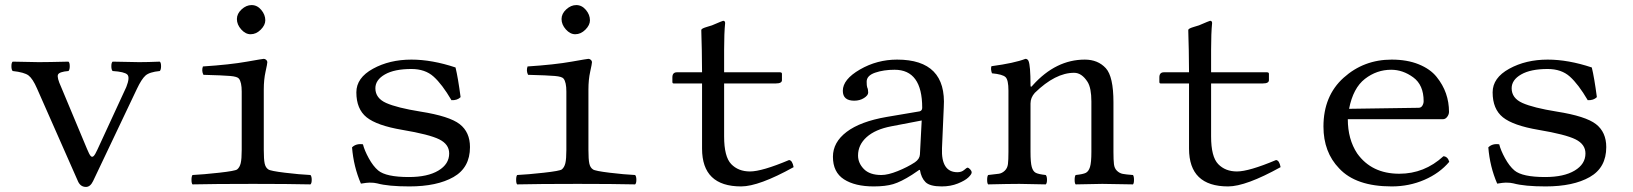

<svg xmlns="http://www.w3.org/2000/svg" viewBox="-20 -725 6440 757"><path d="M424 -445Q419 -450 419 -464Q419 -478 424 -482Q506 -480 529 -480Q562 -480 610 -482Q615 -478 615 -464Q615 -450 610 -445Q569 -441 553.5 -427Q538 -413 520 -375L347 -11Q336 12 319 12Q298 12 288 -9L126 -376Q109 -415 92.5 -427.5Q76 -440 30 -445Q25 -450 25 -464Q25 -478 30 -482Q112 -480 133 -480Q168 -480 250 -482Q255 -478 255 -464Q255 -450 250 -445Q213 -442 208.5 -430.5Q204 -419 221 -382L323 -138Q332 -116 337.5 -110Q343 -104 349 -109.5Q355 -115 364 -135L478 -382Q493 -420 482 -431Q471 -442 424 -445Z M914 -650Q914 -671 932.5 -688Q951 -705 972 -705Q994 -705 1010 -686Q1026 -667 1026 -645Q1026 -626 1008 -608Q990 -590 968 -590Q948 -590 931 -609Q914 -628 914 -650ZM1020 -134Q1020 -97 1023.5 -80.5Q1027 -64 1038 -57Q1046 -51 1103.5 -44Q1161 -37 1204 -35Q1209 -30 1209 -16Q1209 -2 1204 2Q1118 0 978 0Q823 0 739 2Q735 -2 735 -16Q735 -30 739 -35Q781 -37 844 -44Q907 -51 915 -57Q925 -65 929 -81.5Q933 -98 933 -134V-364Q933 -401 922 -415Q916 -423 887.5 -425.5Q859 -428 782 -430Q774 -446 780 -463Q887 -470 954 -482Q1016 -493 1020 -493Q1025 -493 1029.5 -489Q1034 -485 1034 -480Q1034 -474 1027 -442.5Q1020 -411 1020 -372Z M1368 -144Q1384 -160 1411 -156Q1417 -132 1434 -101Q1451 -70 1471 -53Q1502 -27 1592 -27Q1666 -27 1708.5 -52.5Q1751 -78 1751 -120Q1751 -156 1712 -175.5Q1673 -195 1566 -213Q1466 -230 1425.5 -262.5Q1385 -295 1385 -361Q1385 -418 1450.5 -454Q1516 -490 1602 -490Q1683 -490 1776 -459Q1786 -418 1796 -342Q1783 -329 1760 -330Q1723 -393 1689.5 -423Q1656 -453 1602 -453Q1535 -453 1497.5 -431.5Q1460 -410 1460 -377Q1460 -338 1502.5 -319Q1545 -300 1638 -285Q1752 -267 1792.5 -235.5Q1833 -204 1833 -145Q1833 -64 1768 -27Q1703 10 1594 10Q1511 10 1467 -2Q1456 -5 1437 -5Q1427 -5 1403 -1Q1374 -68 1368 -144Z M2194 -650Q2194 -671 2212.5 -688Q2231 -705 2252 -705Q2274 -705 2290 -686Q2306 -667 2306 -645Q2306 -626 2288 -608Q2270 -590 2248 -590Q2228 -590 2211 -609Q2194 -628 2194 -650ZM2300 -134Q2300 -97 2303.5 -80.5Q2307 -64 2318 -57Q2326 -51 2383.5 -44Q2441 -37 2484 -35Q2489 -30 2489 -16Q2489 -2 2484 2Q2398 0 2258 0Q2103 0 2019 2Q2015 -2 2015 -16Q2015 -30 2019 -35Q2061 -37 2124 -44Q2187 -51 2195 -57Q2205 -65 2209 -81.5Q2213 -98 2213 -134V-364Q2213 -401 2202 -415Q2196 -423 2167.5 -425.5Q2139 -428 2062 -430Q2054 -446 2060 -463Q2167 -470 2234 -482Q2296 -493 2300 -493Q2305 -493 2309.5 -489Q2314 -485 2314 -480Q2314 -474 2307 -442.5Q2300 -411 2300 -372Z M2649 -440H2748Q2748 -489 2747 -527.5Q2746 -566 2745.5 -585Q2745 -604 2745 -606Q2745 -610 2751 -613Q2757 -616 2769 -619.5Q2781 -623 2787 -625Q2829 -643 2831 -643Q2839 -643 2839 -634Q2835 -594 2835 -529V-440H3055Q3063 -440 3063 -434V-409Q3063 -396 3039 -396H2835V-187Q2835 -107 2863 -78Q2891 -49 2937 -49Q2984 -49 3091 -94Q3104 -93 3109 -66Q2972 10 2902 10Q2748 10 2748 -139V-396H2636Q2631 -396 2631 -402V-420Q2631 -440 2649 -440Z M3614 -250 3494 -227Q3431 -215 3397 -184.5Q3363 -154 3363 -112Q3363 -82 3386 -58.5Q3409 -35 3455 -35Q3481 -35 3519.5 -50.5Q3558 -66 3587 -85Q3606 -98 3607 -116ZM3607 -55H3604L3576 -36Q3532 -8 3501.5 1Q3471 10 3425 10Q3351 10 3307.5 -18Q3264 -46 3264 -107Q3264 -164 3318 -205Q3372 -246 3476 -264L3606 -286Q3616 -289 3616 -300Q3616 -450 3507 -450Q3464 -450 3430.5 -438.5Q3397 -427 3397 -403Q3397 -387 3399 -381Q3403 -373 3403 -360Q3403 -349 3386.5 -338.5Q3370 -328 3348 -328Q3303 -328 3303 -367Q3303 -412 3370.5 -451Q3438 -490 3517 -490Q3713 -490 3701 -302L3694 -141Q3690 -46 3755 -46Q3771 -46 3781.5 -55Q3792 -64 3794 -64Q3799 -64 3805 -57.5Q3811 -51 3811 -45Q3811 -38 3798 -25.5Q3785 -13 3756.5 -1.5Q3728 10 3693 10Q3646 10 3629 -7Q3612 -24 3607 -55Z M4052 -389Q4143 -490 4257 -490Q4309 -490 4340 -456Q4370 -423 4370 -322V-126Q4370 -94 4372 -77.5Q4374 -61 4384 -51.5Q4394 -42 4406.5 -39.5Q4419 -37 4447 -35Q4451 -30 4451 -16Q4451 -2 4447 2Q4361 0 4326 0Q4305 0 4221 2Q4217 -2 4217 -16Q4217 -30 4221 -35Q4250 -38 4261 -43.5Q4272 -49 4277.5 -66.5Q4283 -84 4283 -126V-325Q4283 -378 4268 -402Q4245 -438 4215 -438Q4141 -438 4060 -359Q4043 -340 4043 -317V-126Q4043 -84 4048 -66.5Q4053 -49 4064 -43.5Q4075 -38 4103 -35Q4108 -30 4108 -16Q4108 -2 4103 2Q4019 0 3999 0Q3958 0 3876 2Q3872 -2 3872 -16Q3872 -30 3876 -35Q3906 -38 3918.5 -40Q3931 -42 3941.5 -52Q3952 -62 3954 -78Q3956 -94 3956 -126V-368Q3956 -410 3944.5 -421Q3933 -432 3891 -436Q3885 -453 3889 -464Q3979 -476 4023 -493Q4031 -493 4035 -485Q4043 -467 4043 -389Q4043 -377 4052 -389Z M4569 -440H4668Q4668 -489 4667 -527.5Q4666 -566 4665.5 -585Q4665 -604 4665 -606Q4665 -610 4671 -613Q4677 -616 4689 -619.5Q4701 -623 4707 -625Q4749 -643 4751 -643Q4759 -643 4759 -634Q4755 -594 4755 -529V-440H4975Q4983 -440 4983 -434V-409Q4983 -396 4959 -396H4755V-187Q4755 -107 4783 -78Q4811 -49 4857 -49Q4904 -49 5011 -94Q5024 -93 5029 -66Q4892 10 4822 10Q4668 10 4668 -139V-396H4556Q4551 -396 4551 -402V-420Q4551 -440 4569 -440Z M5299 -296 5573 -300Q5583 -300 5588 -308.5Q5593 -317 5593 -326Q5593 -390 5552 -420Q5511 -450 5465 -450Q5408 -450 5361.5 -414Q5315 -378 5299 -296ZM5671 -109Q5688 -108 5694 -87Q5656 -42 5596 -16Q5536 10 5467 10Q5326 10 5260 -61Q5198 -125 5198 -226Q5198 -347 5277.5 -418.5Q5357 -490 5467 -490Q5528 -490 5573.5 -471.5Q5619 -453 5644 -422Q5669 -391 5681 -356.5Q5693 -322 5693 -284Q5693 -274 5686 -264.5Q5679 -255 5669 -255H5294Q5294 -176 5331 -120Q5388 -40 5497 -40Q5596 -40 5671 -109Z M5848 -144Q5864 -160 5891 -156Q5897 -132 5914 -101Q5931 -70 5951 -53Q5982 -27 6072 -27Q6146 -27 6188.5 -52.5Q6231 -78 6231 -120Q6231 -156 6192 -175.5Q6153 -195 6046 -213Q5946 -230 5905.5 -262.5Q5865 -295 5865 -361Q5865 -418 5930.5 -454Q5996 -490 6082 -490Q6163 -490 6256 -459Q6266 -418 6276 -342Q6263 -329 6240 -330Q6203 -393 6169.5 -423Q6136 -453 6082 -453Q6015 -453 5977.5 -431.5Q5940 -410 5940 -377Q5940 -338 5982.5 -319Q6025 -300 6118 -285Q6232 -267 6272.5 -235.5Q6313 -204 6313 -145Q6313 -64 6248 -27Q6183 10 6074 10Q5991 10 5947 -2Q5936 -5 5917 -5Q5907 -5 5883 -1Q5854 -68 5848 -144Z"/></svg>

Font: Linux Libertine Mono O
Style: Mono
Weight: 400
Designer: Philipp H. Poll
Foundry: Philipp H. Poll
Version: Version 5.1.7